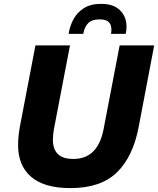

<svg xmlns="http://www.w3.org/2000/svg" viewBox="-20 -953 811 985"><path d="M72.8 -208.3Q72.8 -230.2 75.1 -254.3Q77.5 -278.3 82.2 -304.4L161.8 -720H339L256.6 -290.4Q254 -275.3 252.7 -261.9Q251.4 -248.4 251.4 -235.2Q251.4 -188.1 276.6 -162.9Q301.8 -137.6 356.6 -137.6Q419.6 -137.6 458.3 -176.2Q497 -214.8 511.4 -290.4L593.8 -720H771L691.4 -301.6Q662.3 -148.9 579.7 -68.5Q497 12 341.4 12Q206.9 12 139.9 -45.7Q72.8 -103.3 72.8 -208.3ZM498.5 -933.2Q550.9 -933.2 581.8 -911.7Q612.7 -890.3 623.5 -855.1Q634.2 -820 624.8 -779.2H549.6Q556.1 -815.2 542.4 -834.4Q528.6 -853.6 491.7 -853.6Q451.8 -853.6 432.6 -834.4Q413.4 -815.2 407.2 -779.2H332Q338 -819.2 356.8 -854.2Q375.6 -889.2 410.6 -911.2Q445.5 -933.2 498.5 -933.2Z"/></svg>

Font: Kufam
Style: Italic
Weight: 400
Italic angle: -11°
Designer: Artur Schmal
Foundry: Original Type
Version: Version 1.301; ttfautohint (v1.8.3)